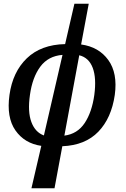

<svg xmlns="http://www.w3.org/2000/svg" viewBox="-20 -780 677 1032"><path d="M149 232 202 4Q112 -9 63 -79Q14 -149 31 -270Q48 -393 124 -466.5Q200 -540 330 -543L380 -760H457L416 -541Q511 -528 562 -457.5Q613 -387 597 -270Q579 -145 508.5 -72Q438 1 315 6L273 232ZM141 -270Q128 -180 148.5 -124.5Q169 -69 216 -52L316 -485Q239 -479 196.5 -421.5Q154 -364 141 -270ZM487 -270Q499 -360 478.5 -415Q458 -470 406 -483L326 -51Q396 -60 435 -118.5Q474 -177 487 -270Z"/></svg>

Font: Noto Serif ExtraCondensed SemiBold
Style: Italic
Weight: 600
Width: 2
Italic angle: -12°
Designer: Monotype Design Team
Foundry: Monotype Imaging Inc.
Version: Version 2.013